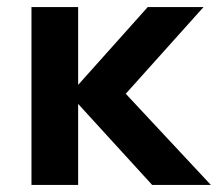

<svg xmlns="http://www.w3.org/2000/svg" viewBox="-20 -523 628 543"><path d="M410.3 0 171.3 -261.7H182L397.8 -503H555.6L299.3 -217.3L292 -304.6L576.3 0ZM69 0V-503H201V0Z"/></svg>

Font: Wix Madefor Display
Style: Regular
Weight: 400
Designer: Dalton Maag Ltd
Foundry: Dalton Maag Ltd
Version: Version 3.100